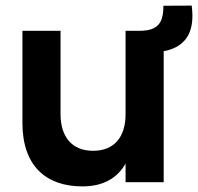

<svg xmlns="http://www.w3.org/2000/svg" viewBox="-20 -650 706 685"><path d="M563 -629.5C563 -585 554 -550 504 -542C494.5 -540.5 484.5 -540 474 -540H428V-242.5C428 -163.5 389.5 -112 312 -112C234.5 -112 196 -164.5 196 -242.5V-540H60V-212C60 -56.5 145.5 15 274 15C353 15 401 -18.5 428 -66.5V0H564V-467.5C580.5 -470 596 -475.5 610 -483C654 -507.5 666.5 -549.5 666.5 -593C666.5 -604.5 665.5 -617 664 -630Z"/></svg>

Font: Vela Sans ExtBd
Style: Regular
Weight: 800
Designer: Principal design: Mikhail Sharanda - project Manrope.
Design modification: Ravid Balaliev
Foundry: Mikhail Sharanda
Version: Version 1.001